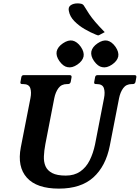

<svg xmlns="http://www.w3.org/2000/svg" viewBox="-20 -1104 826 1135"><path d="M775 -660Q788 -660 786 -647L781 -620Q778 -607 765 -607H759Q726 -607 708.5 -583Q691 -559 684 -524L629 -242Q605 -121 531.5 -55Q458 11 328 11Q197 11 139 -53.5Q81 -118 103 -233L160 -524Q167 -559 159 -583Q151 -607 117 -607H111Q98 -607 101 -620L106 -647Q108 -660 121 -660H391Q405 -660 403 -647L398 -620Q395 -607 381 -607H376Q343 -607 325.5 -583Q308 -559 301 -524L248 -251Q241 -214 239.5 -180.5Q238 -147 249 -121.5Q260 -96 288.5 -81Q317 -66 369 -66Q419 -66 454 -90Q489 -114 510 -156Q531 -198 542 -251L595 -524Q602 -559 594 -583Q586 -607 552 -607H547Q534 -607 537 -620L542 -647Q544 -660 557 -660ZM409 -864Q436 -858 458 -827Q479 -796 474 -770Q468 -743 437 -722Q406 -701 379 -707Q354 -711 331 -743Q310 -773 315 -800Q321 -827 352 -848Q383 -869 409 -864ZM614 -864Q641 -858 663 -827Q684 -796 679 -770Q673 -743 642 -722Q611 -701 584 -707Q559 -711 536 -743Q515 -773 520 -800Q526 -827 557 -848Q588 -869 614 -864ZM599 -914 569 -898Q564 -895 561 -895Q557 -895 553 -897Q549 -899 545 -900Q515 -912 480.5 -932Q446 -952 419.5 -979Q393 -1006 387 -1039Q382 -1062 398 -1073Q414 -1084 439 -1084Q448 -1084 458.5 -1082Q469 -1080 475 -1072Q492 -1044 507 -1021.5Q522 -999 543 -974.5Q564 -950 599 -914Z"/></svg>

Font: Young Serif Light
Style: Italic
Weight: 300
Italic angle: -10.979°
Designer: Bastien Sozeau
Foundry: NBR — Bastien Sozeau
Version: Version 5.001